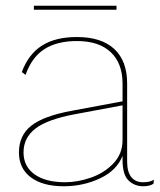

<svg xmlns="http://www.w3.org/2000/svg" viewBox="-20 -639 557 669"><path d="M516 -13 515 1Q502 10 479 10Q449 10 428 -10Q407 -30 407 -82V-96Q387 -45 328.5 -17.5Q270 10 202 10Q129 10 87.5 -21Q46 -52 46 -108Q46 -167 89 -201Q132 -235 230 -253L407 -286V-348Q407 -418 366 -457Q325 -496 248 -496Q179 -496 135 -468Q91 -440 69 -378L56 -388Q79 -450 126 -480Q173 -510 248 -510Q333 -510 378 -468.5Q423 -427 423 -348V-76Q423 -40 437.5 -22Q452 -4 478 -4Q504 -4 516 -13ZM407 -151V-272L241 -241Q145 -223 103.5 -191Q62 -159 62 -108Q62 -59 100.5 -31.5Q139 -4 207 -4Q250 -4 296.5 -20Q343 -36 375 -69.5Q407 -103 407 -151ZM386 -605H98V-619H386Z"/></svg>

Font: Work Sans Thin
Style: Regular
Weight: 260
Designer: Wei Huang
Foundry: Wei Huang
Version: Version 1.500